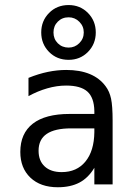

<svg xmlns="http://www.w3.org/2000/svg" viewBox="-20 -749 540 780"><path d="M293 -227.5H268.6Q203.1 -227.5 169.9 -205.1Q136.7 -182.6 136.7 -136.7Q136.7 -95.7 161.6 -72.8Q186.5 -49.8 230.5 -49.8Q292 -49.8 327.1 -92.8Q362.3 -135.7 363.3 -211.9V-227.5ZM437.5 -258.8V0H363.3V-67.4Q338.9 -26.4 302.7 -7.3Q266.6 11.7 214.8 11.7Q144.5 11.7 103.5 -27.3Q62.5 -66.4 62.5 -131.8Q62.5 -207 113.3 -246.6Q164.1 -286.1 262.7 -286.1H363.3V-297.9Q362.3 -352.5 335 -377Q307.6 -401.4 249 -401.4Q210.9 -401.4 171.9 -390.1Q132.8 -378.9 95.7 -358.4V-432.6Q136.7 -449.2 174.8 -457Q212.9 -464.8 249 -464.8Q304.7 -464.8 344.7 -448.2Q384.8 -431.6 409.2 -398.4Q424.8 -377.9 431.2 -348.1Q437.5 -318.4 437.5 -258.8ZM369.1 -617.2Q369.1 -570.3 337.4 -538.1Q305.7 -505.9 258.8 -505.9Q210.9 -505.9 179.2 -538.1Q147.5 -570.3 147.5 -617.2Q147.5 -664.1 179.2 -696.3Q210.9 -728.5 258.8 -728.5Q305.7 -728.5 337.4 -696.3Q369.1 -664.1 369.1 -617.2ZM320.3 -617.2Q320.3 -642.6 302.2 -660.6Q284.2 -678.7 258.8 -678.7Q232.4 -678.7 214.8 -661.1Q197.3 -643.6 197.3 -617.2Q197.3 -590.8 214.8 -573.2Q232.4 -555.7 258.8 -555.7Q284.2 -555.7 302.2 -573.7Q320.3 -591.8 320.3 -617.2Z"/></svg>

Font: BabelStone Xiangqi Colour
Style: Regular
Weight: 400
Designer: Andrew West
Foundry: BabelStone
Version: Version 11.001 November 01, 2021